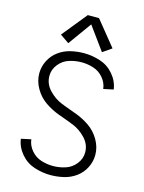

<svg xmlns="http://www.w3.org/2000/svg" viewBox="-141 -1049 857 1140"><g transform="rotate(15 287.5 -479.5)"><path d="M184 -776 129 -814 253 -967H322L446 -814L391 -776L287 -919ZM284 8Q234 8 184.5 -8Q135 -24 100.5 -64.5Q66 -105 59 -155L120 -168Q124 -131 149.5 -101Q175 -71 211 -59.5Q247 -48 284 -48Q323 -48 360.5 -60Q398 -72 423.5 -104Q449 -136 449 -175Q449 -224 413.5 -261.5Q378 -299 333 -317L324 -320L315 -324Q283 -336 250 -348L241 -351Q195 -368 155 -395.5Q115 -423 89.5 -467Q64 -511 64 -559Q64 -600 83 -637.5Q102 -675 135.5 -699.5Q169 -724 209.5 -733.5Q250 -743 291 -743Q341 -743 390.5 -727Q440 -711 474.5 -670.5Q509 -630 516 -580L455 -567Q451 -604 425.5 -634Q400 -664 364 -675.5Q328 -687 291 -687Q252 -687 214.5 -675Q177 -663 151.5 -631Q126 -599 126 -560Q126 -511 161.5 -473.5Q197 -436 242 -418L251 -415L260 -411Q292 -399 325 -387L334 -384Q380 -367 420 -339.5Q460 -312 485.5 -268Q511 -224 511 -176Q511 -135 492 -97.5Q473 -60 439.5 -35.5Q406 -11 365.5 -1.5Q325 8 284 8Z"/></g></svg>

Font: Jozsika Light
Style: Regular
Weight: 300
Monospace: yes
Designer: Belleve Invis
Foundry: Belleve Invis
Version: 2.1.0